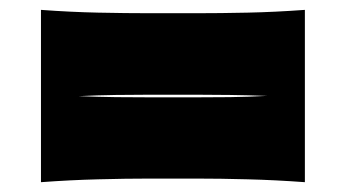

<svg xmlns="http://www.w3.org/2000/svg" viewBox="-20 -541 700 389"><path d="M63 -171.9V-521Q122.6 -516.6 179 -515.4Q235.4 -514.2 284.2 -514.2H376.5Q425.8 -514.2 481.7 -515.4Q537.6 -516.6 597.7 -521V-171.9Q537.6 -176.3 481.7 -177.7Q425.8 -179.2 376.5 -179.2H284.2Q235.4 -179.2 179 -177.7Q122.6 -176.3 63 -171.9ZM284.2 -343.8H376.5Q409.7 -343.8 446 -344.2Q482.4 -344.7 521 -346.7Q482.4 -348.1 446 -348.6Q409.7 -349.1 376.5 -349.1H284.2Q251 -349.1 214.6 -348.6Q178.2 -348.1 139.2 -346.2Q178.2 -344.7 214.6 -344.2Q251 -343.8 284.2 -343.8Z"/></svg>

Font: Pinar ExtraBold
Style: Regular
Weight: 800
Designer: Amin Abedi
Version: Version 3.000